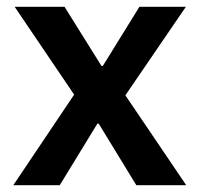

<svg xmlns="http://www.w3.org/2000/svg" viewBox="-20 -542 584 562"><path d="M19 0H155L265 -180H269L379 0H525L347 -263L524 -522H388L281 -349H277L169 -522H23L197 -265Z"/></svg>

Font: IBM Plex Devanagari Medium
Style: Regular
Weight: 600
Designer: Mike Abbink, Paul van der Laan, Pieter van Rosmalen, Erin McLaughlin
Foundry: Bold Monday
Version: Version 1.0